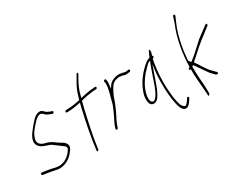

<svg xmlns="http://www.w3.org/2000/svg" viewBox="-99 -1275 2463 1961"><g transform="rotate(-30 1132.5 -294.0)"><path d="M36 -18C24 -11 31 3 37 5L52 8C78 11 101 16 125 19C153 23 182 32 210 36C280 40 338 10 383 -39C398 -55 418 -82 425 -103C430 -149 395 -171 361 -189C348 -196 336 -206 323 -215C301 -232 276 -247 248 -256L211 -266C175 -278 144 -302 156 -353L157 -354C173 -406 184 -416 226 -468C254 -501 276 -522 290 -531C310 -544 329 -550 346 -540L364 -525V-524C377 -510 395 -501 420 -492L439 -484C454 -479 466 -505 454 -509L432 -516C420 -521 409 -525 400 -530C384 -540 375 -554 360 -564C337 -577 313 -571 284 -554C268 -544 245 -521 214 -484C184 -448 163 -420 153 -404C142 -386 135 -369 131 -354C119 -302 143 -277 169 -258C199 -239 239 -232 273 -216C303 -196 337 -166 371 -143C388 -133 397 -123 399 -103L398 -100C368 -45 318 -1 258 9C210 17 171 -1 133 -7C110 -10 87 -16 62 -18H61L47 -20C44 -20 39 -20 36 -18ZM211 36H210ZM360 -564Z M588 -449H581C574 -449 566 -442 565 -436C563 -429 569 -423 575 -423H583C638 -423 694 -434 739 -443L738 -437C733 -420 728 -402 724 -383C690 -235 657 -69 643 56L641 66C640 83 661 80 663 63L664 53C680 -74 716 -236 750 -383C755 -404 760 -426 766 -446L767 -449C789 -457 812 -462 835 -466C865 -471 911 -479 940 -479H949C957 -479 962 -484 964 -491C966 -500 963 -505 955 -505H946C940 -505 927 -504 905 -501H904C856 -497 811 -484 775 -477L777 -483C795 -562 814 -601 847 -661L871 -703C880 -719 863 -727 855 -713L831 -670C797 -612 778 -581 756 -504V-503C753 -494 751 -485 747 -474V-470C702 -459 642 -449 588 -449Z M920 -30C918 -22 922 -16 928 -16C938 -16 942 -20 946 -29L951 -47C967 -97 998 -145 1019 -193C1031 -225 1048 -257 1057 -286C1064 -308 1072 -332 1082 -351L1096 -379L1114 -410C1132 -442 1155 -458 1182 -464L1195 -467C1211 -471 1229 -470 1246 -467C1264 -464 1278 -454 1297 -457H1298C1307 -457 1321 -458 1327 -460H1335C1350 -463 1355 -490 1338 -486H1331C1322 -484 1312 -484 1303 -482H1302C1297 -482 1294 -483 1290 -484L1275 -488C1268 -490 1262 -491 1255 -492L1234 -495C1217 -498 1199 -492 1182 -489L1166 -483C1159 -480 1151 -478 1145 -474C1123 -463 1111 -448 1096 -425L1084 -406L1087 -427C1092 -462 1095 -491 1088 -514H1087C1084 -532 1057 -516 1061 -504H1062C1063 -496 1066 -492 1066 -479C1067 -451 1060 -418 1052 -384C1049 -370 1046 -357 1042 -346C1038 -327 1032 -312 1029 -297L1024 -279C1023 -273 1020 -256 1015 -252V-250V-249V-247C1000 -213 986 -178 969 -145C954 -113 935 -80 926 -50ZM1017 -188Z M1343 -175C1336 -135 1339 -95 1352 -75C1369 -53 1401 -48 1432 -73C1461 -101 1486 -156 1506 -211C1526 -266 1545 -325 1565 -380L1578 -416L1572 -379C1560 -297 1558 -219 1560 -143C1563 -60 1573 39 1594 96C1605 125 1619 141 1634 147C1671 160 1698 126 1718 94L1731 72C1740 58 1716 53 1711 61V62L1697 84C1689 97 1679 108 1670 116C1662 125 1654 126 1648 122C1636 118 1625 103 1614 81C1606 56 1598 24 1592 -17C1578 -124 1575 -263 1597 -402C1599 -421 1604 -438 1607 -453L1609 -462C1615 -464 1623 -465 1624 -471V-472C1627 -481 1625 -486 1617 -489C1622 -506 1625 -518 1629 -530C1628 -555 1621 -561 1619 -560C1618 -559 1617 -556 1613 -549C1608 -539 1591 -505 1585 -487L1584 -486C1582 -485 1581 -485 1579 -485C1545 -473 1524 -455 1490 -422C1443 -378 1392 -310 1364 -239C1354 -215 1346 -193 1343 -175ZM1388 -235C1415 -301 1462 -363 1507 -406C1529 -428 1545 -450 1574 -457L1569 -445C1540 -375 1515 -291 1487 -215C1474 -179 1432 -72 1391 -80C1385 -81 1378 -86 1374 -93C1355 -124 1367 -184 1388 -235ZM1718 94Z M1983 -664C1920 -519 1894 -346 1891 -203V-200C1883 -195 1868 -186 1874 -175C1877 -171 1883 -170 1891 -172C1890 -155 1891 -137 1891 -119C1894 -44 1906 68 1909 127V141C1907 162 1928 153 1930 133L1931 119C1931 109 1930 79 1928 31C1923 -17 1920 -69 1918 -126L1917 -189L1921 -190L1931 -198L1934 -195C1969 -146 1999 -100 2035 -50C2060 -21 2077 -6 2082 0C2088 5 2099 11 2108 4C2113 -1 2114 -9 2110 -14L2103 -20C2099 -25 2083 -40 2054 -70C2031 -98 2014 -124 2000 -147C1985 -173 1971 -192 1957 -211L1955 -215C1960 -220 1960 -221 1960 -225C1984 -243 2011 -267 2039 -294C2087 -340 2169 -403 2224 -445L2259 -472C2262 -473 2264 -474 2264 -476C2267 -487 2264 -496 2258 -496C2254 -496 2249 -494 2245 -491L2210 -465C2186 -447 2154 -424 2119 -397C2062 -347 2005 -289 1945 -243C1940 -239 1937 -237 1931 -234C1927 -237 1927 -239 1924 -245L1914 -259H1910L1911 -264C1912 -274 1912 -283 1913 -292C1917 -345 1924 -393 1932 -433C1951 -525 1964 -579 1999 -659L2027 -723C2033 -741 2012 -751 2003 -728ZM1946 -243H1945ZM1902 127Z"/></g></svg>

Font: Stray Cat
Style: LtCnObl
Weight: 300
Version: Version 1.0